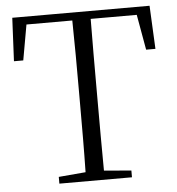

<svg xmlns="http://www.w3.org/2000/svg" viewBox="-52 -774 756 822"><g transform="rotate(-5 326.0 -362.5)"><path d="M22 -539H62L89 -691H286C288 -592 288 -491 288 -390V-335C288 -235 288 -136 286 -39L170 -29V0H482V-29L365 -39C364 -137 364 -235 364 -335V-390C364 -491 364 -593 365 -691H563L590 -539H630L621 -725H31Z"/></g></svg>

Font: Noto Serif JP Light
Style: Regular
Weight: 300
Designer: Ryoko NISHIZUKA 西塚涼子 (kana & ideographs); Frank Grießhammer (Latin, Greek & Cyrillic); Wenlong ZHANG 张文龙 (bopomofo); San
Foundry: Adobe
Version: Version 2.001;hotconv 1.1.0;makeotfexe 2.6.0